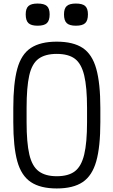

<svg xmlns="http://www.w3.org/2000/svg" viewBox="-20 -1049 640 1083"><path d="M300 14Q208 14 154 -22Q100 -58 77.5 -139.5Q55 -221 55 -360V-440Q55 -579 77.5 -661Q100 -743 154 -778.5Q208 -814 300 -814Q393 -814 446.5 -778.5Q500 -743 523 -661Q546 -579 546 -440V-360Q546 -221 523 -139.5Q500 -58 446.5 -22Q393 14 300 14ZM300 -55Q366 -55 402.5 -83Q439 -111 455 -177.5Q471 -244 471 -360V-440Q471 -557 455 -623.5Q439 -690 402.5 -717.5Q366 -745 300 -745Q235 -745 197.5 -717.5Q160 -690 145 -623.5Q130 -557 130 -440V-360Q130 -244 145.5 -177.5Q161 -111 198.5 -83Q236 -55 300 -55ZM408 -904Q372 -904 356.5 -918.5Q341 -933 341 -968Q341 -1001 356.5 -1015Q372 -1029 408 -1029Q445 -1029 460.5 -1015Q476 -1001 476 -968Q476 -933 460.5 -918.5Q445 -904 408 -904ZM192 -904Q156 -904 140.5 -918.5Q125 -933 125 -968Q125 -1001 140.5 -1015Q156 -1029 192 -1029Q229 -1029 244.5 -1015Q260 -1001 260 -968Q260 -933 244.5 -918.5Q229 -904 192 -904Z"/></svg>

Font: Victor Mono Thin
Style: Regular
Weight: 400
Monospace: yes
Version: Version 1.561;gftools[0.9.30]